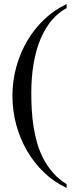

<svg xmlns="http://www.w3.org/2000/svg" viewBox="-20 -837 373 950"><path d="M309.6 92.8Q248.5 64.5 199 17.3Q149.4 -29.8 114.5 -89.6Q79.6 -149.4 60.5 -219Q41.5 -288.6 41.5 -362.8Q41.5 -437.5 61 -507.3Q80.6 -577.1 115.7 -636.5Q150.9 -695.8 200.2 -742.2Q249.5 -788.6 309.6 -816.9V-796.9Q269 -775.4 236.6 -737.3Q204.1 -699.2 181.4 -646Q158.7 -592.8 146.7 -524.7Q134.8 -456.5 134.8 -375.5Q134.8 -335.4 137.2 -293.2Q139.6 -251 146.2 -209Q152.8 -167 164.8 -126.2Q176.8 -85.4 196.3 -48.8Q215.8 -12.2 243.7 19.3Q271.5 50.8 309.6 74.2Z"/></svg>

Font: Campania
Style: Regular
Weight: 400
Version: Version 2.009